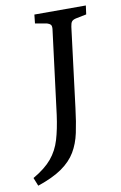

<svg xmlns="http://www.w3.org/2000/svg" viewBox="-115 -616 504 801"><g transform="rotate(-10 137.0 -216.0)"><path d="M307 -569 302 -532 257 -523Q244 -520 239 -513.5Q234 -507 232 -492L190 -155Q183 -97 173.5 -52.5Q164 -8 143.5 26.5Q123 61 84.5 88Q46 115 -19 137L-33 102Q19 72 46.5 39Q74 6 87 -37.5Q100 -81 108 -140L153 -497Q154 -510 149.5 -515Q145 -520 135 -523L85 -532L89 -569Z"/></g></svg>

Font: Rasa
Style: Italic
Weight: 400
Italic angle: -7.10001°
Designer: Anna Giedrys (Yrsa+Rasa design), David Brezina (Yrsa art-direction, Rasa art-direction, design)
Foundry: Rosetta Type Foundry
Version: Version 2.004